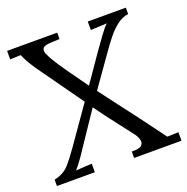

<svg xmlns="http://www.w3.org/2000/svg" viewBox="-126 -817 907 933"><g transform="rotate(-20 328.0 -350.0)"><path d="M12 0V-33Q60 -43 87.5 -73.5Q115 -104 149 -153L279 -339Q210 -436 171 -490.5Q132 -545 110 -576Q91 -605 81.5 -622Q72 -639 64 -658Q51 -657 37 -657Q23 -657 9 -656V-700H268V-667L224 -665Q188 -664 180.5 -651.5Q173 -639 181.5 -621Q190 -603 201 -584Q219 -554 252.5 -506.5Q286 -459 325 -405L421 -544Q447 -580 470.5 -613Q494 -646 510 -660Q489 -659 468 -658Q447 -657 426 -656V-700H623V-667Q591 -663 563 -641Q535 -619 511 -588.5Q487 -558 466 -528L353 -368Q389 -320 423.5 -274.5Q458 -229 486 -192.5Q514 -156 529 -135Q546 -112 563.5 -88.5Q581 -65 598 -42Q612 -43 627 -43Q642 -43 656 -44V0H411V-33Q450 -32 462 -43.5Q474 -55 469.5 -72.5Q465 -90 453 -106Q430 -137 391 -186.5Q352 -236 306 -300Q257 -228 207 -153Q189 -126 169.5 -97Q150 -68 125 -39Q146 -41 166.5 -42Q187 -43 208 -44V0Z"/></g></svg>

Font: Lora
Style: Regular
Weight: 400
Designer: Olga Karpushina, Alexei Vanyashin (Cyrillic)
Foundry: Cyreal
Version: Version 3.005; ttfautohint (v1.8.4.7-5d5b)